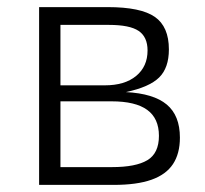

<svg xmlns="http://www.w3.org/2000/svg" viewBox="-20 -520 576 540"><path d="M90 -500H283Q376 -500 415.5 -472.5Q455 -445 455 -381Q455 -329 427.5 -302Q400 -275 334 -261Q412 -257 449 -226Q486 -195 486 -133Q486 -88 466.5 -58.5Q447 -29 406 -14.5Q365 0 300 0H90ZM275 -280Q331 -280 363 -306.5Q395 -333 395 -378Q395 -416 370 -433Q345 -450 286 -450H150V-280ZM295 -50Q362 -50 394.5 -69.5Q427 -89 427 -138Q427 -187 394 -211Q361 -235 294 -235H150V-50Z"/></svg>

Font: Moderustic Light
Style: Regular
Weight: 300
Designer: Tural Alisoy
Foundry: TAFT Foundry
Version: Version 2.120